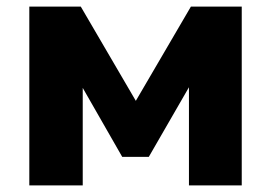

<svg xmlns="http://www.w3.org/2000/svg" viewBox="-20 -559 818 579"><path d="M68.4 -539.1H223.6L389.6 -254.9L555.7 -539.1H709V0H549.8V-295.9L428.7 -85.9H348.6L229.5 -293.9V0H68.4Z"/></svg>

Font: Min Sans Black
Style: Regular
Weight: 900
Designer: Jinseong-Kim, NotoSansCJK, Nunito
Foundry: Jinseong-Kim
Version: Version 1.000